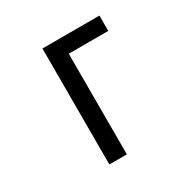

<svg xmlns="http://www.w3.org/2000/svg" viewBox="-128 -653 756 770"><g transform="rotate(-30 250.0 -268.5)"><path d="M165 -537H429V-466H246V0H165Z"/></g></svg>

Font: Noto Sans Mono UI Cond
Style: Regular
Weight: 400
Width: 3
Monospace: yes
Designer: Monotype Design team
Foundry: Monotype Imaging Inc.
Version: Version 1.000